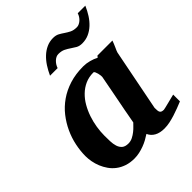

<svg xmlns="http://www.w3.org/2000/svg" viewBox="-200 -833 969 969"><g transform="rotate(-45 284.5 -348.5)"><path d="M375 -394Q375.5 -396 374.8 -403.8Q374 -411.6 371.8 -420.2Q369.6 -428.7 366.5 -435.3Q363.3 -441.9 358.9 -441.9Q326.7 -441.9 300.5 -430.2Q274.4 -418.5 253.7 -398.4Q232.9 -378.4 217.8 -352.1Q202.6 -325.7 192.6 -296.1Q182.6 -266.6 177.7 -235.8Q172.9 -205.1 172.9 -176.8Q172.9 -156.7 173.6 -136.7Q174.3 -116.7 179.4 -100.1Q184.6 -83.5 196.5 -73.2Q208.5 -63 231 -63Q247.1 -63 261.5 -70.3Q275.9 -77.6 287.8 -87.2Q299.8 -96.7 308.8 -106.4Q317.9 -116.2 323.2 -121.1Q326.7 -141.1 328.9 -152.1Q331.1 -163.1 332.8 -173.1Q334.5 -183.1 336.9 -195.8Q339.4 -208.5 344 -232.2Q348.6 -255.9 356 -294.2Q363.3 -332.5 375 -394ZM564.9 -29.8Q547.9 -22.9 529.1 -15.6Q510.3 -8.3 490.7 -2.2Q471.2 3.9 451.7 8.1Q432.1 12.2 413.1 12.2Q381.3 12.2 360.1 0.5Q338.9 -11.2 329.1 -33.2Q315.9 -24.4 300.8 -16.1Q285.6 -7.8 269 -1.7Q252.4 4.4 234.9 8.3Q217.3 12.2 199.2 12.2Q168.5 12.2 144 3.9Q119.6 -4.4 101.1 -18.6Q82.5 -32.7 69.6 -51.3Q56.6 -69.8 48.3 -90.1Q40 -110.4 36.1 -131.3Q32.2 -152.3 32.2 -170.9Q32.2 -208 40.3 -246.8Q48.3 -285.6 65.2 -322.3Q82 -358.9 107.4 -391.4Q132.8 -423.8 167.5 -448Q202.1 -472.2 246.3 -486.1Q290.5 -500 344.2 -500Q366.2 -500 387.9 -494.1Q409.7 -488.3 426.8 -479L434.1 -487.8H541Q538.6 -480.5 534.7 -471.2Q530.8 -461.9 526.9 -453.1Q522.9 -444.3 519.8 -437.3Q516.6 -430.2 516.1 -426.8L451.2 -97.2Q451.2 -85.9 451.9 -78.1Q452.6 -70.3 455.6 -65.7Q458.5 -61 463.9 -59.1Q469.2 -57.1 478 -57.1Q480 -57.1 492.4 -60.1Q504.9 -63 519.8 -66.9Q534.7 -70.8 547.9 -74Q561 -77.1 564.9 -78.1ZM568.8 -709Q557.6 -683.1 543.2 -660.6Q528.8 -638.2 510.7 -621.3Q492.7 -604.5 470.9 -594.7Q449.2 -585 423.8 -585Q403.8 -585 390.6 -592.5Q377.4 -600.1 364.7 -608.9Q352.1 -617.7 337.2 -625.2Q322.3 -632.8 299.8 -632.8Q292 -632.8 283.9 -629.2Q275.9 -625.5 268.8 -618.9Q261.7 -612.3 256.1 -603.8Q250.5 -595.2 247.1 -585H192.9Q204.6 -610.8 219.2 -633.3Q233.9 -655.8 252 -672.6Q270 -689.5 291.5 -699.2Q313 -709 337.9 -709Q357.9 -709 371.3 -701.7Q384.8 -694.3 397.5 -685.5Q410.2 -676.8 424.8 -669.4Q439.5 -662.1 461.9 -662.1Q469.7 -662.1 477.8 -665.8Q485.8 -669.4 493.2 -675.8Q500.5 -682.1 506.1 -690.7Q511.7 -699.2 514.6 -709Z"/></g></svg>

Font: Charis SIL APac
Style: Bold Italic
Weight: 700
Italic angle: -11°
Foundry: SIL International
Version: Version 5.000